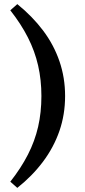

<svg xmlns="http://www.w3.org/2000/svg" viewBox="-20 -745 411 932"><path d="M181 -279Q181 -357 165 -427Q149 -497 115.5 -563Q82 -629 30 -695L64 -725Q137 -666 189 -597Q241 -528 268.5 -448Q296 -368 296 -279Q296 -189 268.5 -109.5Q241 -30 189 39.5Q137 109 64 167L30 137Q82 71 115.5 5.5Q149 -60 165 -129.5Q181 -199 181 -279Z"/></svg>

Font: Source Serif 4 36pt
Style: Bold
Weight: 700
Designer: Frank Grießhammer
Foundry: Adobe Systems Incorporated
Version: Version 4.004;hotconv 1.0.116;makeotfexe 2.5.65601